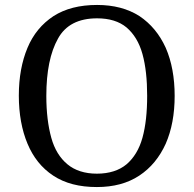

<svg xmlns="http://www.w3.org/2000/svg" viewBox="-20 -745 782 775"><path d="M371 10C300 10 242 -5 195 -36C148 -67 114 -110 91 -165C68 -220 56 -285 56 -359C56 -433 68 -497 91 -552C114 -607 149 -649 196 -680C243 -710 301 -725 372 -725C439 -725 496 -710 543 -680C589 -649 624 -607 649 -552C673 -497 685 -432 685 -358C685 -284 673 -220 649 -165C624 -110 589 -67 542 -36C495 -5 438 10 371 10ZM371 -44C421 -44 461 -57 491 -82C520 -107 542 -142 555 -189C568 -236 574 -292 574 -358C574 -424 568 -480 555 -527C542 -574 520 -609 491 -634C461 -659 421 -671 372 -671C297 -671 244 -644 214 -589C183 -534 167 -457 167 -358C167 -292 174 -236 187 -189C200 -142 222 -107 252 -82C282 -57 322 -44 371 -44Z"/></svg>

Font: NameLogos Serif
Style: Regular
Weight: 500
Version: Version 0.1